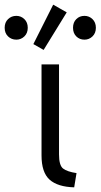

<svg xmlns="http://www.w3.org/2000/svg" viewBox="-97 -794 431 823"><path d="M221 9Q150 7 115.5 -24Q81 -55 81 -128V-518H156V-132Q156 -85 173.5 -71.5Q191 -58 231 -52ZM90 -580 46 -605 131 -774 189 -741ZM-27 -624Q-48 -624 -62.5 -638Q-77 -652 -77 -675Q-77 -698 -62.5 -712Q-48 -726 -27 -726Q-7 -726 7.5 -712Q22 -698 22 -675Q22 -652 7.5 -638Q-7 -624 -27 -624ZM265 -624Q244 -624 230 -638Q216 -652 216 -675Q216 -698 230 -712Q244 -726 265 -726Q285 -726 299.5 -712Q314 -698 314 -675Q314 -652 299.5 -638Q285 -624 265 -624Z"/></svg>

Font: Ubuntu Sans
Style: Regular
Weight: 400
Designer: Dalton Maag Ltd
Foundry: Dalton Maag Ltd
Version: Version 1.006; ttfautohint (v1.8.4.7-5d5b)